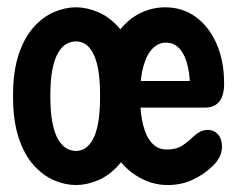

<svg xmlns="http://www.w3.org/2000/svg" viewBox="-20 -508 659 538"><path d="M193 10.5Q162.5 10.5 131.5 -2.8Q100.5 -16 74.2 -45.2Q48 -74.5 32.2 -122.2Q16.5 -170 16.5 -239Q16.5 -307.5 32.2 -355Q48 -402.5 74.2 -431.8Q100.5 -461 131.5 -474.2Q162.5 -487.5 193 -487.5Q223 -487.5 254.5 -474.2Q286 -461 312.2 -431.8Q338.5 -402.5 355 -355Q371.5 -307.5 371.5 -239Q371.5 -170 355 -122.2Q338.5 -74.5 312.2 -45.2Q286 -16 254.5 -2.8Q223 10.5 193 10.5ZM193 -85Q206.5 -85 218.5 -92.5Q230.5 -100 240.2 -117.5Q250 -135 255.2 -164.8Q260.5 -194.5 260.5 -239Q260.5 -283.5 255.2 -313Q250 -342.5 240.2 -360Q230.5 -377.5 218.5 -384.8Q206.5 -392 193 -392Q179 -392 166 -384.8Q153 -377.5 142.8 -360Q132.5 -342.5 126.8 -313Q121 -283.5 121 -239Q121 -194.5 126.8 -164.8Q132.5 -135 142.8 -117.5Q153 -100 166 -92.5Q179 -85 193 -85ZM449 10.5Q402 10.5 358.8 -17.8Q315.5 -46 288.2 -101.8Q261 -157.5 261 -239Q261 -300.5 275.8 -346.8Q290.5 -393 316 -424.5Q341.5 -456 374.2 -471.8Q407 -487.5 442.5 -487.5Q492 -487.5 529 -460.2Q566 -433 587 -385Q608 -337 608 -274Q608 -239.5 594.2 -223Q580.5 -206.5 554.5 -206.5H361V-281H526.5L512.5 -261Q512.5 -284.5 509 -307.2Q505.5 -330 497.8 -348.2Q490 -366.5 477 -377.5Q464 -388.5 445 -388.5Q424 -388.5 407.5 -372Q391 -355.5 381.8 -322.2Q372.5 -289 372.5 -239Q372.5 -192.5 380.8 -158.8Q389 -125 405.8 -107Q422.5 -89 447.5 -89Q474.5 -89 491.5 -100.5Q508.5 -112 521.5 -125Q530.5 -133.5 540.5 -138.8Q550.5 -144 562.5 -144Q579.5 -144 590.8 -131.5Q602 -119 602 -96.5Q602 -80 593.5 -65Q585 -50 570.5 -38Q550 -18.5 519 -4Q488 10.5 449 10.5Z"/></svg>

Font: Sono ExtraLight Monospace SemiBold
Style: Regular
Weight: 600
Version: Version 2.112